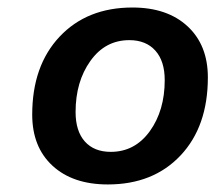

<svg xmlns="http://www.w3.org/2000/svg" viewBox="-20 -742 568 506"><path d="M272 -341.8Q335.4 -341.8 374.8 -396.2Q414.1 -450.7 414.1 -530.8Q414.1 -581.1 389.4 -608.6Q364.7 -636.2 320.8 -636.2Q257.3 -636.2 218.3 -581.5Q179.2 -526.9 179.2 -446.8Q179.2 -396.5 203.6 -369.1Q228 -341.8 272 -341.8ZM264.2 -255.9Q171.9 -255.9 118.4 -305.2Q64.9 -354.5 64.9 -439.9Q64.9 -568.8 137.2 -645.5Q209.5 -722.2 329.1 -722.2Q420.9 -722.2 474.4 -672.6Q527.8 -623 527.8 -538.1Q527.8 -408.7 455.8 -332.3Q383.8 -255.9 264.2 -255.9Z"/></svg>

Font: Creato Display
Style: Bold Italic
Weight: 700
Italic angle: -10°
Version: Version 1.000